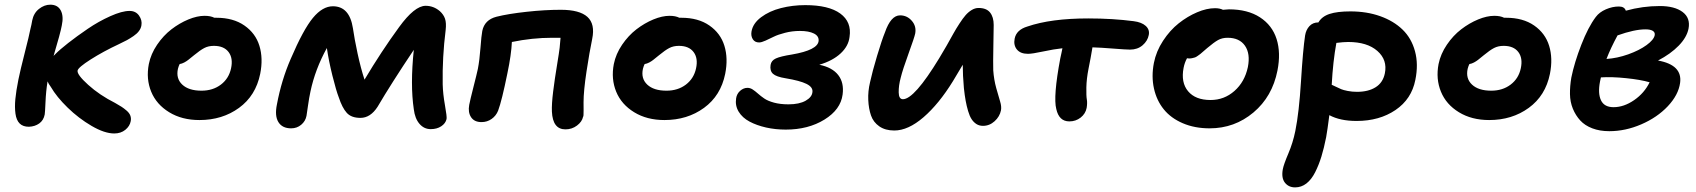

<svg xmlns="http://www.w3.org/2000/svg" viewBox="-20 -543 7280 824"><path d="M104 1Q78.6 1 64.5 -12.9Q50.3 -26.9 46.4 -54.9Q42.5 -83 45.9 -118.2Q49.3 -153.3 59.1 -202.1Q66.9 -240.7 85.9 -315.2Q105 -389.6 110.8 -419.9Q115.2 -436.5 118.2 -455.1Q124.5 -486.8 147.5 -504.9Q170.4 -522.9 195.8 -522.9Q227.5 -522.9 240.7 -498.3Q253.9 -473.6 245.1 -433.1Q239.3 -401.4 210 -303.2L217.8 -311Q235.4 -329.1 272.7 -358.4Q310.1 -387.7 356.7 -419.4Q403.3 -451.2 453.4 -473.6Q503.4 -496.1 536.1 -496.1Q562.5 -496.1 576.7 -476.1Q590.8 -456.1 586.9 -434.1Q585 -421.4 576.4 -409.9Q567.9 -398.4 553.2 -388.4Q538.6 -378.4 524.9 -370.8Q511.2 -363.3 491.2 -354Q422.4 -321.8 369.1 -287.8Q315.9 -253.9 313 -240.2Q309.6 -223.1 358.4 -179Q407.2 -134.8 474.1 -101.1Q492.2 -90.8 501.7 -84.7Q511.2 -78.6 523.2 -68.4Q535.2 -58.1 539.3 -46.9Q543.5 -35.6 541 -22.9Q537.1 -1.5 517.8 14.2Q498.5 29.8 470.2 29.8Q428.7 29.8 373 -2.7Q317.4 -35.2 270.3 -81.1Q223.1 -127 198.2 -169.9Q188 -183.6 184.1 -193.8Q177.2 -150.9 175.3 -105.2Q173.3 -59.6 171.9 -51.8Q167 -26.4 148.4 -13.2Q129.9 0 104 1Z M835.9 -27.8Q760.7 -27.8 706.1 -61.3Q651.4 -94.7 628.9 -149.4Q606.4 -204.1 618.7 -268.1Q627.4 -311.5 654.3 -351.1Q681.2 -390.6 715.8 -417.2Q750.5 -443.8 788.3 -459.5Q826.2 -475.1 857.9 -475.1Q883.8 -475.1 899.9 -466.8H908.7Q981 -466.8 1028.8 -433.6Q1076.7 -400.4 1093.3 -346.4Q1109.9 -292.5 1096.7 -226.1Q1077.6 -132.3 1005.9 -80.1Q934.1 -27.8 835.9 -27.8ZM743.7 -248Q734.4 -206.1 762.2 -179.9Q790 -153.8 844.7 -153.8Q893.6 -153.8 928 -179.9Q962.4 -206.1 971.7 -250Q981 -293.5 960.9 -319.8Q940.9 -346.2 897.9 -346.2Q874.5 -346.2 856.7 -336.9Q838.9 -327.6 813 -306.2Q794.9 -291.5 787.8 -285.9Q780.8 -280.3 770.8 -274.9Q760.7 -269.5 751 -268.1Q747.1 -260.7 743.7 -248Z M1229.5 7.8Q1191.4 7.8 1174.8 -19Q1158.2 -45.9 1168.5 -95.2Q1188 -199.2 1227.5 -290Q1281.7 -416.5 1323 -466.3Q1364.3 -516.1 1408.7 -516.1Q1480 -516.1 1494.6 -421.9Q1501 -377 1514.6 -313.5Q1528.3 -250 1544.4 -201.2Q1616.2 -321.8 1692.9 -426.8Q1759.3 -518.1 1806.6 -518.1Q1840.8 -518.1 1867.7 -495.1Q1883.8 -480.5 1889.9 -462.6Q1896 -444.8 1892.6 -414.1Q1877.9 -297.4 1879.9 -181.2Q1880.9 -140.1 1889.6 -91.3Q1898.4 -42.5 1896.5 -32.2Q1892.1 -13.2 1873.5 -1Q1855 11.2 1828.6 11.2Q1799.8 11.2 1780.3 -11.5Q1760.7 -34.2 1755.9 -74.2Q1740.2 -178.7 1755.9 -329.1Q1658.2 -183.1 1600.6 -85Q1569.8 -37.1 1526.9 -37.1Q1487.8 -37.1 1468.3 -58.6Q1448.7 -80.1 1433.6 -126Q1422.9 -153.3 1406.7 -218Q1390.6 -282.7 1382.8 -336.9Q1332.5 -245.6 1312.5 -150.9Q1306.6 -124 1301.5 -87.4Q1296.4 -50.8 1295.4 -45.9Q1291 -22.9 1272.7 -7.6Q1254.4 7.8 1229.5 7.8Z M2406.7 12.2Q2352.1 12.2 2348.6 -64Q2347.2 -96.2 2354 -150.6Q2360.8 -205.1 2370.4 -262.7Q2379.9 -320.3 2381.8 -337.9Q2383.8 -353 2385.7 -380.9H2349.6Q2264.2 -380.9 2176.8 -362.8Q2174.3 -308.1 2157.7 -229Q2133.8 -110.8 2117.7 -67.9Q2108.9 -45.9 2089.8 -32.5Q2070.8 -19 2046.4 -19Q2015.6 -19 2001.7 -40Q1987.8 -61 1993.7 -92.8Q1997.6 -113.3 2011.7 -168.7Q2025.9 -224.1 2030.8 -247.1Q2038.1 -284.7 2042 -337.4Q2045.9 -390.1 2049.8 -410.2Q2059.6 -458 2110.8 -471.2Q2161.6 -483.9 2240.2 -492.4Q2318.8 -501 2386.7 -501Q2467.3 -501 2501 -470.5Q2534.7 -439.9 2521.5 -376Q2509.8 -319.8 2497.1 -236.1Q2484.4 -152.3 2484.4 -104Q2484.4 -98.6 2484.6 -70.3Q2484.9 -42 2482.4 -42Q2478 -20.5 2456.3 -4.2Q2434.6 12.2 2406.7 12.2Z M2831.5 -27.8Q2756.3 -27.8 2701.7 -61.3Q2647 -94.7 2624.5 -149.4Q2602.1 -204.1 2614.3 -268.1Q2623 -311.5 2649.9 -351.1Q2676.8 -390.6 2711.4 -417.2Q2746.1 -443.8 2783.9 -459.5Q2821.8 -475.1 2853.5 -475.1Q2879.4 -475.1 2895.5 -466.8H2904.3Q2976.6 -466.8 3024.4 -433.6Q3072.3 -400.4 3088.9 -346.4Q3105.5 -292.5 3092.3 -226.1Q3073.2 -132.3 3001.5 -80.1Q2929.7 -27.8 2831.5 -27.8ZM2739.3 -248Q2730 -206.1 2757.8 -179.9Q2785.6 -153.8 2840.3 -153.8Q2889.2 -153.8 2923.6 -179.9Q2958 -206.1 2967.3 -250Q2976.6 -293.5 2956.5 -319.8Q2936.5 -346.2 2893.6 -346.2Q2870.1 -346.2 2852.3 -336.9Q2834.5 -327.6 2808.6 -306.2Q2790.5 -291.5 2783.4 -285.9Q2776.4 -280.3 2766.4 -274.9Q2756.3 -269.5 2746.6 -268.1Q2742.7 -260.7 2739.3 -248Z M3352.1 13.2Q3307.6 13.2 3267.6 4.2Q3227.5 -4.9 3196.8 -21.2Q3166 -37.6 3150.1 -63.7Q3134.3 -89.8 3139.2 -121.1Q3142.1 -140.6 3156.5 -153.3Q3170.9 -166 3188 -166Q3199.7 -166 3210.7 -158.7Q3221.7 -151.4 3233.2 -141.1Q3244.6 -130.9 3259.8 -120.4Q3274.9 -109.9 3301.8 -102.5Q3328.6 -95.2 3363.8 -95.2Q3410.2 -95.2 3437.7 -110.8Q3465.3 -126.5 3466.8 -148.9Q3468.8 -169.4 3440.9 -183.1Q3413.1 -196.8 3352.1 -207Q3311.5 -213.4 3297.4 -226.3Q3283.2 -239.3 3287.1 -264.2Q3290 -283.2 3309.8 -292.2Q3329.6 -301.3 3378.9 -309.1Q3489.3 -328.1 3493.2 -367.2Q3495.1 -388.2 3473.1 -399.2Q3451.2 -410.2 3413.1 -410.2Q3379.9 -410.2 3349.4 -402.3Q3318.8 -394.5 3300.8 -385.5Q3282.7 -376.5 3265.4 -368.7Q3248 -360.8 3237.8 -360.8Q3219.7 -360.8 3210.9 -374.5Q3202.1 -388.2 3205.1 -407.2Q3210.9 -442.4 3246.3 -469Q3281.7 -495.6 3331.5 -508.3Q3381.3 -521 3436 -521Q3536.6 -521 3586.2 -484.9Q3635.7 -448.7 3626 -384.8Q3621.6 -345.2 3587.6 -313.7Q3553.7 -282.2 3496.1 -265.1Q3551.8 -253.9 3577.4 -220.9Q3603 -188 3596.2 -137.2Q3587.9 -72.8 3518.3 -29.8Q3448.7 13.2 3352.1 13.2Z M3817.9 17.1Q3779.3 17.1 3753.7 -0.7Q3728 -18.6 3718 -47.6Q3708 -76.7 3706.3 -113.8Q3704.6 -150.9 3713.9 -189.9Q3723.6 -234.9 3744.1 -303.2Q3764.6 -371.6 3777.8 -403.8Q3803.2 -477.1 3842.8 -477.1Q3873 -477.1 3893.3 -453.6Q3913.6 -430.2 3907.7 -398.9Q3904.3 -382.3 3879.2 -313.2Q3854 -244.1 3845.7 -210Q3836.4 -175.8 3836.9 -146.5Q3837.4 -117.2 3855 -117.2Q3903.8 -117.2 4010.7 -293Q4024.9 -315.9 4042.5 -346.9Q4060.1 -377.9 4071.5 -398.7Q4083 -419.4 4097.7 -441.9Q4112.3 -464.4 4124 -477.8Q4135.7 -491.2 4150.1 -500Q4164.6 -508.8 4179.7 -508.8Q4213.4 -508.8 4229 -489.3Q4244.6 -469.7 4244.6 -436Q4244.6 -422.9 4243.2 -347.2Q4241.7 -271.5 4242.7 -241.2Q4245.6 -200.7 4255.6 -164.8Q4265.6 -128.9 4272.2 -107.4Q4278.8 -85.9 4275.9 -69.8Q4270.5 -42.5 4248.5 -22.7Q4226.6 -2.9 4198.7 -2.9Q4182.6 -2.9 4170.4 -10.7Q4158.2 -18.6 4149.7 -31.7Q4141.1 -44.9 4134.8 -66.4Q4128.4 -87.9 4124.3 -110.6Q4120.1 -133.3 4116.7 -165Q4111.8 -220.2 4111.8 -265.1Q4080.6 -211.9 4069.8 -194.8Q4009.3 -96.7 3943.4 -39.8Q3877.4 17.1 3817.9 17.1Z M4569.3 -22Q4524.9 -22 4513.2 -75.2Q4499.5 -127.9 4530.3 -292Q4532.7 -301.3 4535.6 -316.4Q4538.6 -331.5 4539.6 -335.9Q4502.9 -332 4456.5 -322Q4410.2 -312 4391.6 -312Q4359.4 -312 4344.2 -330.6Q4329.1 -349.1 4334.5 -377Q4341.8 -415 4389.2 -429.2Q4490.2 -463.9 4650.4 -463.9Q4754.9 -463.9 4845.2 -452.1Q4879.4 -447.8 4897 -431.9Q4914.6 -416 4910.2 -393.1Q4905.3 -367.2 4883.5 -348.6Q4861.8 -330.1 4829.6 -330.1Q4813 -330.1 4757.3 -334.5Q4701.7 -338.9 4668.5 -339.8Q4661.1 -294.9 4651.4 -247.1Q4643.1 -205.1 4642.3 -168Q4641.6 -130.9 4644.3 -116.2Q4647 -101.6 4643.6 -80.1Q4638.7 -54.7 4617.7 -38.3Q4596.7 -22 4569.3 -22Z M5171.4 7.8Q5106.9 7.8 5055.9 -14.2Q5004.9 -36.1 4974.4 -74Q4943.8 -111.8 4932.4 -163.3Q4920.9 -214.8 4932.1 -272.9Q4941.9 -322.8 4971.4 -367.9Q5001 -413.1 5038.6 -442.9Q5076.2 -472.7 5117.4 -490.2Q5158.7 -507.8 5194.3 -507.8Q5214.8 -507.8 5228.5 -501Q5246.1 -502.9 5254.4 -502.9Q5334.5 -502.9 5387.2 -468.8Q5439.9 -434.6 5458.7 -375.5Q5477.5 -316.4 5462.4 -240.2Q5440.4 -128.4 5359.4 -60.3Q5278.3 7.8 5171.4 7.8ZM5059.6 -252Q5047.4 -189 5078.9 -151.4Q5110.4 -113.8 5175.3 -113.8Q5233.9 -113.8 5277.8 -152.6Q5321.8 -191.4 5335.4 -254.9Q5346.7 -312.5 5323 -346.7Q5299.3 -380.9 5248.5 -380.9Q5225.1 -380.9 5207.5 -371.1Q5189.9 -361.3 5161.1 -336.9Q5156.7 -333.5 5145.8 -323.7Q5134.8 -314 5131.6 -311.5Q5128.4 -309.1 5120.6 -303.5Q5112.8 -297.9 5108.6 -296.6Q5104.5 -295.4 5097.7 -293.7Q5090.8 -292 5083.5 -292Q5082 -292 5078.9 -292.5Q5075.7 -293 5074.2 -293Q5064 -274.4 5059.6 -252Z M5538.1 261.2Q5510.3 261.2 5494.4 241Q5478.5 220.7 5485.4 183.1Q5489.3 162.6 5509 116.2Q5528.8 69.8 5539.1 19Q5555.2 -60.5 5563.5 -195.1Q5571.8 -329.6 5581.1 -391.1Q5585 -415 5599.6 -430.9Q5614.3 -446.8 5638.2 -446.8Q5652.8 -472.2 5686 -483.2Q5719.2 -494.1 5775.4 -494.1Q5845.7 -494.1 5903.3 -473.6Q5960.9 -453.1 5999.3 -416Q6037.6 -378.9 6052.7 -323Q6067.9 -267.1 6054.2 -200.2Q6038.1 -117.7 5969 -70.8Q5899.9 -23.9 5802.2 -23.9Q5731 -23.9 5685.1 -48.8Q5676.8 16.1 5671.4 45.9Q5662.1 92.8 5651.1 128.7Q5640.1 164.6 5624.3 196Q5608.4 227.5 5586.7 244.4Q5564.9 261.2 5538.1 261.2ZM5766.1 -362.8Q5745.6 -362.8 5715.3 -358.9Q5700.7 -279.8 5695.3 -179.2Q5700.2 -177.2 5713.4 -170.7Q5726.6 -164.1 5736.1 -160.2Q5745.6 -156.2 5764.2 -152.6Q5782.7 -148.9 5804.2 -148.9Q5852.1 -148.9 5883.5 -168.5Q5915 -188 5923.3 -228Q5935.1 -285.6 5891.4 -324.2Q5847.7 -362.8 5766.1 -362.8Z M6371.1 -27.8Q6295.9 -27.8 6241.2 -61.3Q6186.5 -94.7 6164.1 -149.4Q6141.6 -204.1 6153.8 -268.1Q6162.6 -311.5 6189.5 -351.1Q6216.3 -390.6 6251 -417.2Q6285.6 -443.8 6323.5 -459.5Q6361.3 -475.1 6393.1 -475.1Q6418.9 -475.1 6435.1 -466.8H6443.8Q6516.1 -466.8 6564 -433.6Q6611.8 -400.4 6628.4 -346.4Q6645 -292.5 6631.8 -226.1Q6612.8 -132.3 6541 -80.1Q6469.2 -27.8 6371.1 -27.8ZM6278.8 -248Q6269.5 -206.1 6297.4 -179.9Q6325.2 -153.8 6379.9 -153.8Q6428.7 -153.8 6463.1 -179.9Q6497.6 -206.1 6506.8 -250Q6516.1 -293.5 6496.1 -319.8Q6476.1 -346.2 6433.1 -346.2Q6409.7 -346.2 6391.8 -336.9Q6374 -327.6 6348.1 -306.2Q6330.1 -291.5 6323 -285.9Q6315.9 -280.3 6305.9 -274.9Q6295.9 -269.5 6286.1 -268.1Q6282.2 -260.7 6278.8 -248Z M6886.7 20Q6845.7 20 6813.7 7.8Q6781.7 -4.4 6762 -25.9Q6742.2 -47.4 6730.2 -76.4Q6718.3 -105.5 6717.8 -139.2Q6717.3 -172.9 6723.6 -210Q6736.8 -274.9 6766.4 -350.8Q6795.9 -426.8 6828.6 -470.2Q6843.8 -490.7 6871.8 -502.9Q6899.9 -515.1 6927.7 -515.1Q6951.7 -515.1 6957.5 -497.1Q7029.3 -517.1 7103.5 -517.1Q7167 -517.1 7201.2 -491.5Q7235.4 -465.8 7226.6 -419.9Q7219.2 -382.8 7184.6 -347.2Q7149.9 -311.5 7095.7 -283.2Q7201.2 -264.2 7190.4 -187Q7183.1 -135.3 7137.5 -86.9Q7091.8 -38.6 7023.7 -9.3Q6955.6 20 6886.7 20ZM7041.5 -417Q6994.6 -417 6921.9 -391.1Q6892.1 -335.9 6874.5 -290Q6920.4 -293 6967.8 -309.8Q7015.1 -326.7 7046.4 -349.4Q7077.6 -372.1 7081.5 -392.1Q7083.5 -404.3 7073.2 -410.6Q7063 -417 7041.5 -417ZM6846.7 -192.9Q6836.9 -142.6 6850.8 -112.8Q6864.7 -83 6904.8 -83Q6949.2 -83 6993.2 -113.3Q7037.1 -143.6 7059.6 -189.9Q7020.5 -201.2 6959 -207.5Q6897.5 -213.9 6850.6 -210.9Q6850.1 -208 6848.6 -201.9Q6847.2 -195.8 6846.7 -192.9Z"/></svg>

Font: Shantell Sans Irregular
Style: Italic
Weight: 600
Italic angle: -11.31°
Designer: Stephen Nixon, Anya Danilova, Shantell Martin
Foundry: Arrow Type
Version: Version 1.006;[9816181b4]